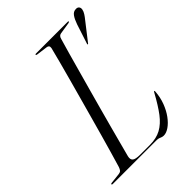

<svg xmlns="http://www.w3.org/2000/svg" viewBox="-217 -812 917 917"><g transform="rotate(-45 242.0 -353.5)"><path d="M297.5 0H1Q-1.5 0 -3 -0.8Q-4.5 -1.5 -4.5 -3Q-4.5 -5.5 -2.5 -6.5Q-0.5 -7.5 1.5 -7.5L55.5 -13.5Q65 -14.5 70.2 -20.2Q75.5 -26 79 -37Q88.5 -69 100.8 -111Q113 -153 126.5 -201.2Q140 -249.5 154.2 -300.8Q168.5 -352 182.5 -403.2Q196.5 -454.5 209.8 -502.5Q223 -550.5 234 -592.2Q245 -634 253 -666Q254.5 -675.5 251 -679.8Q247.5 -684 240.5 -685L184 -692.5Q179.5 -693.5 178.2 -694.2Q177 -695 177 -696.5Q177 -698.5 178.5 -699.2Q180 -700 182 -700H398Q399.5 -700 400.5 -699.5Q401.5 -699 401.5 -697.5Q401.5 -696 400.2 -695Q399 -694 395 -693L335 -683.5Q328.5 -682.5 323.8 -678Q319 -673.5 316.5 -663Q307 -631 295.2 -589.2Q283.5 -547.5 270.2 -499.5Q257 -451.5 242.8 -400.8Q228.5 -350 214.8 -299.2Q201 -248.5 188.2 -201.2Q175.5 -154 164.8 -113.5Q154 -73 146 -42.5Q141.5 -23.5 151.5 -15Q161.5 -6.5 193 -6.5H258Q302 -6.5 333.5 -23.5Q365 -40.5 391.8 -75.8Q418.5 -111 448.5 -166Q451 -171.5 452.5 -172.8Q454 -174 455 -174Q456.5 -174 457 -172.8Q457.5 -171.5 457 -168.5Q454.5 -131.5 442.2 -99.2Q430 -67 412 -42.5Q394 -18 374.2 -4.5Q354.5 9 337.5 9Q330 9 324.2 6.8Q318.5 4.5 312.2 2.2Q306 0 297.5 0ZM420 -660Q429 -686 439.5 -700.5Q450 -715 465 -715.5Q477.5 -717 483.5 -710Q489.5 -703 487.5 -692Q485.5 -681 478.2 -669.8Q471 -658.5 461.5 -647L393 -559Q391.5 -557 390.5 -556.2Q389.5 -555.5 388 -556Q386.5 -557 387 -558.2Q387.5 -559.5 388 -562Z"/></g></svg>

Font: Fraunces 120pt Light
Style: Italic
Weight: 300
Italic angle: -16°
Version: Version 1.000;[b76b70a41]